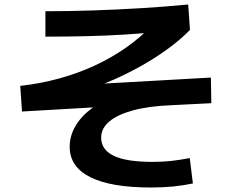

<svg xmlns="http://www.w3.org/2000/svg" viewBox="-20 -785 1040 854"><path d="M651 49Q473 49 381.5 3Q290 -43 290 -132Q290 -181 316 -225Q342 -269 389.5 -304Q437 -339 500 -358L510 -314L78 -289L70 -403Q160 -413 243.5 -436Q327 -459 401.5 -493.5Q476 -528 541 -573.5Q606 -619 658 -674L691 -644Q613 -636 530.5 -631Q448 -626 360.5 -624Q273 -622 182 -622V-735Q283 -735 390 -738.5Q497 -742 605 -748.5Q713 -755 817 -765L825 -652Q785 -611 731 -571Q677 -531 614.5 -495.5Q552 -460 486.5 -431Q421 -402 358 -384L348 -408L918 -440L920 -326L741 -317Q641 -313 571.5 -294Q502 -275 466 -244.5Q430 -214 430 -173Q430 -119 486 -92Q542 -65 658 -65Q702 -65 740 -69Q778 -73 824 -82L838 31Q795 40 750 44.5Q705 49 651 49Z"/></svg>

Font: M PLUS 2 Thin
Style: Bold
Weight: 700
Version: Version 1.001